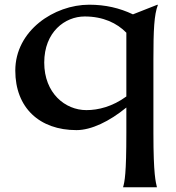

<svg xmlns="http://www.w3.org/2000/svg" viewBox="-20 -540 746 816"><path d="M651 -519 649 -520 545 -479C488 -506 428 -520 359 -520C210 -520 45 -410 45 -240C45 -82 148 13 305 13C368 13 445 -24 517 -83V25C517 199 510 231 503 256H647C642 233 632 205 632 25V-289C632 -412 635 -477 651 -519ZM168 -274C168 -404 256 -470 340 -470C418 -470 477 -442 517 -401V-130C458 -87 398 -72 347 -72C257 -72 168 -144 168 -274Z"/></svg>

Font: Coconat Demi
Style: Regular
Weight: 400
Designer: Sara Lavazza
Foundry: Collletttivo
Version: Version 1.000;Glyphs 3.2 (3217)